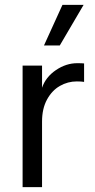

<svg xmlns="http://www.w3.org/2000/svg" viewBox="-20 -770 391 790"><path d="M161 -583 237 -750H324L226 -583ZM73 0V-500H153V-409Q168 -453 210 -481.5Q252 -510 298 -510Q317 -510 326 -509V-433Q315 -435 296 -435Q259 -435 226.5 -416.5Q194 -398 173.5 -360.5Q153 -323 153 -270V0Z"/></svg>

Font: CBA Beacon Sans
Style: Regular
Weight: 400
Designer: Wei Huang
Foundry: Wei Huang
Version: Version 1.002